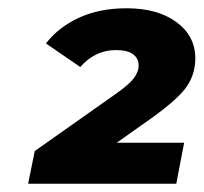

<svg xmlns="http://www.w3.org/2000/svg" viewBox="-20 -771 492 464"><path d="M262 -426H425L406 -327H48L64 -406L261 -545Q291 -566 303 -581.5Q315 -597 315 -613Q315 -630 301.5 -640Q288 -650 260 -650Q234 -650 212 -639Q190 -628 174 -609L91 -666Q121 -705 170.5 -728Q220 -751 286 -751Q361 -751 406.5 -717.5Q452 -684 452 -630Q452 -592 431 -561.5Q410 -531 344 -484Z"/></svg>

Font: Idrija
Style: Italic
Weight: 800
Italic angle: -11.3°
Designer: Julieta Ulanovsky
Foundry: Julieta Ulanovsky
Version: Version 7.200